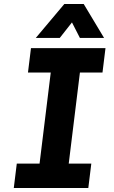

<svg xmlns="http://www.w3.org/2000/svg" viewBox="-20 -941 573 961"><path d="M49 0 64 -122H178L234 -578H120L135 -700H508L493 -578H380L324 -122H437L422 0ZM159 -751 302 -921H399L501 -751H380L313 -882H382L279 -751Z"/></svg>

Font: Inclusive Sans
Style: Italic
Weight: 400
Italic angle: -7°
Designer: Olivia King
Foundry: Olivia King
Version: Version 2.004